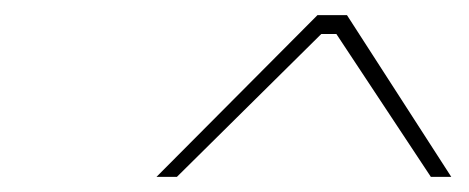

<svg xmlns="http://www.w3.org/2000/svg" viewBox="-20 -757 620 254"><path d="M187 -523 400 -737H439L577 -523H550L425 -712H405L214 -523Z"/></svg>

Font: Tomorrow Thin
Style: Italic
Weight: 250
Italic angle: -10°
Designer: Tony de Marco, Monica Rizzolli
Foundry: Just in Type
Version: Version 2.002